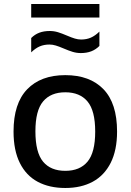

<svg xmlns="http://www.w3.org/2000/svg" viewBox="-20 -927 651 957"><path d="M47.5 -271.5Q47.5 -411.5 115.5 -482Q183.5 -552.5 305.5 -552.5Q428 -552.5 495.8 -482.2Q563.5 -412 563.5 -271.5Q563.5 -178.5 531.8 -115.5Q500 -52.5 442.2 -21.2Q384.5 10 305.5 10Q226 10 168.2 -20.8Q110.5 -51.5 79 -114.5Q47.5 -177.5 47.5 -271.5ZM454.5 -271Q454.5 -375.5 416.2 -421.2Q378 -467 305.5 -467Q233 -467 194.8 -421.5Q156.5 -376 156.5 -272.5Q156.5 -167.5 194.5 -121.5Q232.5 -75.5 305.5 -75.5Q378 -75.5 416.2 -121.2Q454.5 -167 454.5 -271ZM297 -685.5Q273.5 -695.5 257.8 -700.2Q242 -705 226.5 -705Q199.5 -705 178 -695.8Q156.5 -686.5 135.5 -666V-737.5Q153.5 -755.5 176 -764Q198.5 -772.5 228 -772.5Q249 -772.5 268.8 -766.5Q288.5 -760.5 314 -749.5Q337.5 -739.5 353.2 -734.8Q369 -730 384.5 -730Q411.5 -730 433 -739.5Q454.5 -749 475.5 -769.5V-698Q457.5 -680 434.8 -671.2Q412 -662.5 383 -662.5Q362 -662.5 342.2 -668.5Q322.5 -674.5 297 -685.5ZM135.5 -839.5V-907H475.5V-839.5Z"/></svg>

Font: Encode Sans Semi Expanded Medium
Style: Regular
Weight: 500
Width: 6
Designer: Multiple Designers
Foundry: Impallari Type
Version: Version 2.000